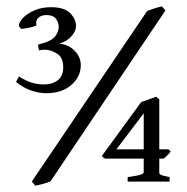

<svg xmlns="http://www.w3.org/2000/svg" viewBox="-20 -575 593 608"><path d="M140.1 -1Q129.9 3.9 116.9 7.1Q104 10.3 91.8 13.2L80.6 0L445.8 -540Q454.6 -543.9 468.8 -548.3Q482.9 -552.7 492.7 -554.7L503.9 -542ZM235.8 -368.7Q235.8 -332 205.8 -305.9Q175.8 -279.8 126 -279.8Q104 -279.8 78.9 -288.3Q53.7 -296.9 30.8 -315.4L40 -333Q63 -318.4 81.3 -313Q99.6 -307.6 118.7 -307.6Q146 -307.6 163.1 -321Q180.2 -334.5 180.2 -361.8Q180.2 -393.1 160.6 -405.3Q141.1 -417.5 122.1 -417.5Q115.2 -417.5 113 -417.2Q110.8 -417 103.5 -415.5L100.1 -433.6Q143.6 -444.3 154.8 -460Q166 -475.6 166 -488.8Q166 -503.9 157.2 -515.6Q148.4 -527.3 127 -527.3Q110.4 -527.3 101.1 -518.3Q91.8 -509.3 95.7 -494.6Q86.4 -490.2 72.8 -487.3Q59.1 -484.4 46.9 -483.4L39.6 -492.7Q39.6 -504.9 53.2 -518.8Q66.9 -532.7 89.8 -542.5Q112.8 -552.2 141.6 -552.2Q183.6 -552.2 202.1 -533.4Q220.7 -514.6 220.7 -492.7Q220.7 -476.6 206.3 -460.2Q191.9 -443.8 168 -437Q197.3 -433.6 216.6 -414.1Q235.8 -394.5 235.8 -368.7ZM520.5 -95.2Q508.8 -80.1 498 -72.8H484.4V-27.3Q484.4 -23.9 490.2 -21Q496.1 -18.1 517.1 -14.2V0H384.3V-14.2Q417 -18.6 426 -22.2Q435.1 -25.9 435.1 -29.3V-72.8H312L302.2 -80.6L427.2 -252Q438 -255.9 451.7 -260.5Q465.3 -265.1 474.6 -268.6L484.4 -260.3V-102.1H513.7ZM435.1 -216.3 348.6 -102.1H435.1Z"/></svg>

Font: Dai Banna SIL
Style: Regular
Weight: 400
Designer: Victor Gaultney
Foundry: SIL International
Version: Version 4.000